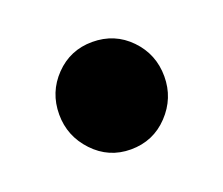

<svg xmlns="http://www.w3.org/2000/svg" viewBox="-53 -432 415 357"><g transform="rotate(-20 155.0 -254.0)"><path d="M154.5 -148Q111 -148 81 -179.8Q51 -211.5 51 -254.5Q51 -298.5 81 -329.5Q111 -360.5 154.5 -360.5Q199 -360.5 229 -329.5Q259 -298.5 259 -254.5Q259 -211.5 229 -179.8Q199 -148 154.5 -148Z"/></g></svg>

Font: Fraunces 9pt S050
Style: Bold
Weight: 700
Version: Version 1.000; ttfautohint (v1.8.3)